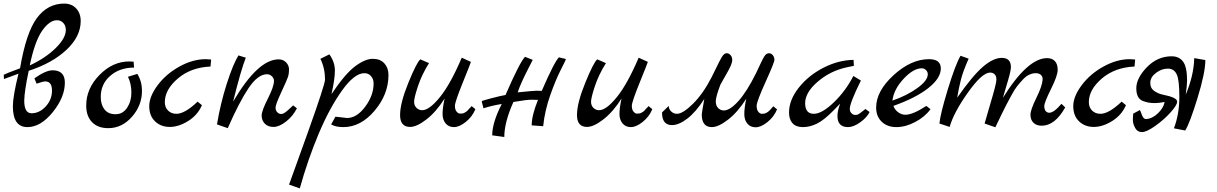

<svg xmlns="http://www.w3.org/2000/svg" viewBox="-20 -709 6790 1071"><path d="M1 -292Q10.7 -297.9 91.8 -328.1Q126 -528.3 186 -608.6Q246.1 -689 337.9 -689Q379.9 -689 405 -661.9Q430.2 -634.8 430.2 -591.8Q430.2 -505.9 351.1 -431.4Q272 -356.9 140.1 -314Q116.2 -200.2 115.2 -147.9Q115.2 -77.1 155.8 -77.1Q199.7 -77.1 234.9 -115Q270 -152.8 270 -203.9Q270 -254.9 231.9 -254.9Q220.7 -254.9 184.1 -242.2L171.9 -272Q235.8 -316.9 272.9 -316.9Q341.8 -316.9 341.8 -248Q341.8 -167 274.4 -83.5Q207 0 132.8 0Q51.8 0 51.8 -116.2Q51.8 -171.4 83 -297.9L2 -268.1ZM146 -344.2Q232.9 -384.3 290 -440.2Q347.2 -496.1 347.2 -542Q347.2 -565.9 333 -581.1Q318.8 -596.2 297.9 -596.2Q255.9 -596.2 214.8 -537.1Q173.8 -478 146 -344.2Z M460.9 -120.1Q460.9 -215.3 534.9 -290.8Q608.9 -366.2 700.7 -366.2Q717.8 -366.2 725.1 -365.2L728 -332Q647.9 -332 595 -286.1Q542 -240.2 542 -168Q542 -125 563 -98.4Q584 -71.8 624.5 -71.8Q665 -71.8 689 -107.9Q712.9 -144 712.9 -192.6Q712.9 -241.2 693.8 -280.8L746.1 -296.9Q772 -253.9 772 -202.1Q772 -121.1 716.1 -57.6Q660.2 5.9 584 5.9Q525.9 5.9 493.4 -27.6Q460.9 -61 460.9 -120.1Z M1127.4 -378.9Q1137.2 -378.9 1157.7 -377L1154.3 -337.9Q1044.4 -333 971.9 -271Q899.4 -209 899.4 -139.2Q899.4 -110.4 917.5 -92.3Q935.5 -74.2 964.4 -74.2Q1010.7 -74.2 1082.5 -142.1L1106.4 -122.1Q1082.5 -66.9 1029.5 -33.9Q976.6 -1 927 -1Q877.4 -1 845 -32Q812.5 -63 812.5 -116.9Q812.5 -170.9 859.6 -233.9Q906.7 -296.9 981.2 -337.9Q1055.7 -378.9 1127.4 -378.9Z M1190.4 -15.1Q1209.5 -131.3 1244.9 -241.7Q1280.3 -352.1 1310.1 -399.9L1351.1 -387.2Q1323.2 -316.4 1280.3 -142.1Q1418.5 -377.9 1534.2 -377.9Q1559.1 -377.9 1575.7 -361.1Q1592.3 -344.2 1592.3 -321Q1592.3 -297.9 1586.2 -279.5Q1580.1 -261.2 1548.6 -193.6Q1517.1 -126 1517.1 -108.9Q1517.1 -91.8 1527.1 -82.5Q1537.1 -73.2 1546.1 -73.2Q1555.2 -73.2 1561.3 -76.2Q1567.4 -79.1 1574.7 -85Q1582 -90.8 1588.1 -95.9Q1594.2 -101.1 1602.8 -109.6Q1611.3 -118.2 1615.2 -121.1L1636.2 -105Q1614.3 -61 1575.7 -31Q1537.1 -1 1506.1 -1Q1475.1 -1 1457.3 -19Q1439.5 -37.1 1439.5 -64Q1439.5 -90.8 1473.9 -158.4Q1508.3 -226.1 1508.3 -257.8Q1508.3 -272 1496.8 -283.4Q1485.4 -294.9 1469.2 -294.9Q1418.5 -294.9 1366.5 -217.5Q1314.5 -140.1 1250.5 5.9Z M1592.3 320.8Q1594.2 314.9 1629.6 217.5Q1665 120.1 1699.2 23.9Q1793.5 -240.2 1793 -265.1Q1793 -329.1 1767.1 -380.9L1817.4 -405.8Q1848.1 -362.8 1848.1 -315.4Q1848.1 -268.1 1829.1 -184.1Q1905.3 -297.9 1961.2 -339.4Q2017.1 -380.9 2059.1 -380.9Q2101.1 -380.9 2124 -355.5Q2147 -330.1 2147 -291Q2147 -183.1 2069.6 -91.6Q1992.2 0 1895 0Q1852.1 0 1827.1 -15.1L1851.1 -58.1Q1904.3 -51.3 1916 -50.8Q1970.2 -50.8 2017.1 -113.8Q2064 -176.8 2064 -243.2Q2064 -268.1 2049.6 -284.4Q2035.2 -300.8 2012.2 -300.8Q1957 -300.8 1887.7 -203.9Q1818.4 -106.9 1757.8 36.6Q1697.3 180.2 1652.3 341.8Z M2324.7 -377.9 2373 -356.9Q2332 -291 2311 -227.1Q2290 -163.1 2290 -141.6Q2290 -120.1 2303.5 -107.2Q2316.9 -94.2 2335 -94.2Q2375 -94.2 2434.3 -167.7Q2493.7 -241.2 2555.7 -387.2L2606.9 -363.8Q2605 -356 2561.3 -248Q2517.6 -140.1 2517.6 -118.7Q2517.6 -97.2 2527.1 -86.2Q2536.6 -75.2 2546.1 -75.2Q2555.7 -75.2 2560.8 -76.2Q2565.9 -77.1 2570.8 -80.1Q2575.7 -83 2579.3 -85Q2583 -86.9 2587.9 -91.8L2594.7 -100.1Q2597.7 -102.1 2603.3 -108.6Q2608.9 -115.2 2610.8 -117.2L2631.8 -100.1Q2614.7 -58.1 2578.4 -29.1Q2542 0 2512.5 0Q2482.9 0 2465.8 -20.5Q2448.7 -41 2448.7 -74Q2448.7 -106.9 2460 -159.2Q2413.1 -85 2358.9 -43Q2304.7 -1 2267.6 -1Q2211.4 -1 2211.7 -67.9Q2211.9 -134.8 2258.3 -248.3Q2304.7 -361.8 2324.7 -377.9Z M2667 -144Q2667 -147 2720.5 -160.9Q2773.9 -174.8 2799.8 -179.2Q2879.9 -363.3 2908.7 -392.1L2951.7 -375Q2946.8 -365.2 2928.7 -330.1Q2883.8 -243.2 2867.7 -193.8Q2954.6 -202.6 2972.2 -202.9Q2989.7 -203.1 3002 -202.1Q3071.8 -363.3 3097.7 -389.2L3136.7 -379.9Q3135.7 -373 3108.2 -319.6Q3080.6 -266.1 3049.8 -179.4Q3019 -92.8 3009.8 -4.9L2945.8 -9.8Q2945.8 -64.9 2981 -151.9Q2972.2 -152.8 2944.6 -152.8Q2917 -152.8 2843.8 -140.1Q2793 -26.4 2793 55.2L2725.6 45.9Q2725.6 -24.9 2778.8 -128.9Q2728 -121.1 2676.8 -105Z M3311.5 -377.9 3359.9 -356.9Q3318.8 -291 3297.9 -227.1Q3276.9 -163.1 3276.9 -141.6Q3276.9 -120.1 3290.3 -107.2Q3303.7 -94.2 3321.8 -94.2Q3361.8 -94.2 3421.1 -167.7Q3480.5 -241.2 3542.5 -387.2L3593.8 -363.8Q3591.8 -356 3548.1 -248Q3504.4 -140.1 3504.4 -118.7Q3504.4 -97.2 3513.9 -86.2Q3523.4 -75.2 3533 -75.2Q3542.5 -75.2 3547.6 -76.2Q3552.7 -77.1 3557.6 -80.1Q3562.5 -83 3566.2 -85Q3569.8 -86.9 3574.7 -91.8L3581.5 -100.1Q3584.5 -102.1 3590.1 -108.6Q3595.7 -115.2 3597.7 -117.2L3618.7 -100.1Q3601.6 -58.1 3565.2 -29.1Q3528.8 0 3499.3 0Q3469.7 0 3452.6 -20.5Q3435.5 -41 3435.5 -74Q3435.5 -106.9 3446.8 -159.2Q3399.9 -85 3345.7 -43Q3291.5 -1 3254.4 -1Q3198.2 -1 3198.5 -67.9Q3198.7 -134.8 3245.1 -248.3Q3291.5 -361.8 3311.5 -377.9Z M3672.9 -82 3710.4 -118.2Q3710.4 -100.1 3724.1 -87.2Q3737.8 -74.2 3755.9 -74.2Q3789.1 -74.2 3845.5 -130.1Q3901.9 -186 3948.7 -276.9Q3958.5 -296.9 3972.2 -324.5Q3985.8 -352.1 3991.7 -364Q3997.6 -376 4005.9 -390.1Q4019 -412.1 4032.7 -412.1Q4046.4 -412.1 4055.4 -401.1Q4064.5 -390.1 4064.5 -375.5Q4064.5 -360.8 4056.2 -342Q4047.9 -323.2 4028.8 -290.5Q4009.8 -257.8 3998.5 -236.8Q3972.7 -168.9 3972.7 -144Q3972.7 -119.1 3986.1 -106Q3999.5 -92.8 4017.6 -92.8Q4051.8 -92.8 4099.1 -145.5Q4146.5 -198.2 4197.8 -301.8Q4203.6 -314.9 4211.7 -331.5Q4219.7 -348.1 4223.6 -356.7Q4227.5 -365.2 4233.2 -376.2Q4238.8 -387.2 4242.2 -392.6Q4245.6 -397.9 4249.5 -402.8Q4258.3 -411.6 4270 -411.9Q4281.7 -412.1 4290.8 -401.1Q4299.8 -390.1 4299.8 -375.5Q4299.8 -360.8 4250.2 -251.5Q4200.7 -142.1 4200.7 -119.1Q4200.7 -96.2 4210.2 -85.2Q4219.7 -74.2 4229.2 -74.2Q4238.8 -74.2 4243.7 -75.2Q4248.5 -76.2 4253.7 -79.1Q4258.8 -82 4262.2 -84Q4265.6 -85.9 4270.5 -90.8L4277.8 -98.1Q4280.8 -101.1 4286.1 -107.7Q4291.5 -114.3 4293.5 -116.2L4314.5 -99.1Q4297.4 -57.1 4261 -28.1Q4224.6 1 4195.1 1Q4165.5 1 4148.7 -19.5Q4131.8 -40 4131.8 -73Q4131.8 -106 4142.6 -158.2Q4095.7 -84 4041.7 -42Q3987.8 0 3950.7 0Q3894.5 0 3894.5 -70.8Q3894.5 -77.6 3908.7 -157.2Q3861.8 -84 3814.2 -47.6Q3766.6 -11.2 3728.5 -11.2Q3672.4 -11.2 3672.9 -82Z M4381.3 -81.1Q4381.3 -150.9 4435.3 -219.5Q4489.3 -288.1 4573.2 -331.1Q4657.2 -374 4741.2 -375L4743.2 -341.8L4701.2 -333Q4610.4 -313 4540.8 -252.9Q4471.2 -192.9 4471.2 -133.5Q4471.2 -74.2 4519.5 -74.2Q4564.5 -74.2 4630.4 -137.2Q4696.3 -200.2 4740.2 -285.2L4782.2 -259.8Q4720.2 -134.8 4720.2 -101.1Q4720.2 -86.9 4729.7 -77.4Q4739.3 -67.9 4748.8 -67.9Q4758.3 -67.9 4761.2 -68.8Q4764.2 -69.8 4767.3 -71.5Q4770.5 -73.2 4774.9 -76.2Q4779.3 -79.1 4783 -82Q4786.6 -85 4794.7 -91.1Q4802.7 -97.2 4807.6 -101.1L4830.6 -84Q4816.4 -54.2 4778.8 -27.1Q4741.2 0 4710.4 0Q4651.4 0 4651.4 -62Q4651.4 -90.8 4666.5 -130.9L4629.4 -92.8Q4575.2 -37.6 4535.9 -18.8Q4496.6 0 4458.5 0Q4420.4 0 4400.9 -21.5Q4381.3 -43 4381.3 -81.1Z M4867.2 -108.9Q4867.2 -200.7 4964.6 -289.8Q5062 -378.9 5162.1 -378.9Q5228 -378.9 5228 -327.1Q5228 -272.9 5158.7 -218Q5089.4 -163.1 4963.4 -118.2Q4972.2 -95.2 4991.2 -82Q5010.3 -68.8 5030.3 -68.8Q5072.8 -69.3 5147 -118.2L5170.4 -100.1Q5139.6 -57.1 5085.4 -28.6Q5031.2 0 4980.2 0Q4929.2 0 4898.2 -30Q4867.2 -60.1 4867.2 -108.9ZM4958 -147.9Q5039.1 -175.8 5097.2 -217.8Q5155.3 -259.8 5155.3 -294.9Q5155.3 -308.1 5145.3 -318.1Q5135.3 -328.1 5122.1 -328.1Q5075.2 -328.1 5020.5 -269.5Q4965.8 -210.9 4958 -147.9Z M5220.2 -20Q5225.1 -73.2 5267.1 -210.7Q5309.1 -348.1 5337.9 -397.9L5383.3 -381.8Q5352.5 -313 5340.3 -265.4Q5328.1 -217.8 5319.3 -164.1Q5405.3 -287.1 5463.1 -336.7Q5521 -386.2 5567.9 -386.2Q5618.7 -386.2 5619.1 -335Q5619.1 -314.9 5601.6 -255.9Q5584 -196.8 5574.2 -163.1Q5712.4 -385.3 5821.3 -384.8Q5848.1 -384.8 5864 -368.4Q5879.9 -352.1 5879.9 -319.6Q5879.9 -287.1 5842.5 -212.2Q5805.2 -137.2 5805.2 -117.7Q5805.2 -98.1 5813.2 -89.1Q5821.3 -80.1 5833 -80.1Q5858.9 -80.1 5900.9 -129.9L5921.9 -109.9Q5864.7 -7.8 5791 -7.8Q5761.2 -7.8 5744.6 -24.4Q5728 -41 5728 -68.6Q5728 -96.2 5761 -163.1Q5793.9 -230 5795.9 -265.1Q5796.9 -281.2 5786.4 -291Q5775.9 -300.8 5758.1 -300.8Q5740.2 -300.8 5721.7 -292.5Q5703.1 -284.2 5685.5 -265.1Q5668 -246.1 5653.6 -228Q5639.2 -210 5621.6 -177Q5604 -144 5592.3 -122.1Q5571.3 -81.1 5532.2 1L5472.2 -20Q5472.2 -22.9 5505.1 -133.1Q5538.1 -243.2 5538.1 -264.2Q5538.1 -285.2 5528.1 -294.7Q5518.1 -304.2 5502.9 -304.2Q5458 -304.2 5378.7 -192.1Q5299.3 -80.1 5277.3 -1Z M6281.7 -378.9Q6291.5 -378.9 6312 -377L6308.6 -337.9Q6198.7 -333 6126.2 -271Q6053.7 -209 6053.7 -139.2Q6053.7 -110.4 6071.8 -92.3Q6089.8 -74.2 6118.7 -74.2Q6165 -74.2 6236.8 -142.1L6260.7 -122.1Q6236.8 -66.9 6183.8 -33.9Q6130.9 -1 6081.3 -1Q6031.7 -1 5999.3 -32Q5966.8 -63 5966.8 -116.9Q5966.8 -170.9 6013.9 -233.9Q6061 -296.9 6135.5 -337.9Q6210 -378.9 6281.7 -378.9Z M6301.3 -75.2 6338.4 -95.2Q6341.3 -91.3 6346.2 -77.1Q6356 -44.9 6372.6 -44.9Q6407.7 -46.9 6439 -76.9Q6470.2 -106.9 6476.6 -140.1Q6444.3 -134.3 6424.3 -134Q6404.3 -133.8 6387.9 -136.5Q6371.6 -139.2 6354.5 -146Q6318.4 -160.2 6318.4 -216.6Q6318.4 -272.9 6377.4 -334Q6436.5 -395 6515.6 -395Q6557.6 -395 6579.6 -365Q6601.6 -335 6601.6 -259.8Q6601.6 -233.9 6594.2 -181.2Q6639.2 -288.1 6641.6 -384.8L6703.6 -374Q6703.6 -304.2 6659.9 -162.1Q6616.2 -20 6591.3 19L6528.3 6.8Q6558.1 -71.3 6558.6 -167Q6558.6 -263.2 6544.4 -293Q6529.3 -326.2 6494.9 -326.2Q6460.4 -326.2 6429 -303Q6397.5 -279.8 6396.5 -248.8Q6395.5 -217.8 6418.9 -201.4Q6442.4 -185.1 6470.2 -180.2Q6546.4 -165 6546.4 -142.1Q6546.4 -123 6509.5 -82Q6472.7 -41 6424.1 -6.6Q6375.5 27.8 6349.9 27.8Q6324.2 27.8 6311.8 4.4Q6299.3 -19 6299.3 -39.1Q6299.3 -59.1 6301.3 -75.2Z"/></svg>

Font: Marck Script
Style: Regular
Weight: 400
Designer: Denis Masharov, Marck Fogel
Foundry: Denis Masharov
Version: Version 1.002